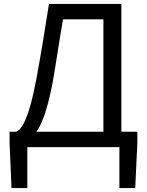

<svg xmlns="http://www.w3.org/2000/svg" viewBox="-20 -754 752 984"><path d="M120 0H592V210H673L684 -23V-79H602V-734H231C206 -576 192 -488 165 -342C128 -148 93 -91 63 -79H29V-23L39 210H120ZM249 -327C271 -451 281 -530 303 -655H510V-79H167C199 -125 225 -203 249 -327Z"/></svg>

Font: DAIFUKU Sans JP
Style: Regular
Weight: 400
Designer: Original font ‘Source Han Sans JP’ : Ryoko NISHIZUKA  (kana, bopomofo & ideographs); Paul D. Hunt (Latin, Greek & Cyrill
Foundry: Daifuku
Version: Version 1.001